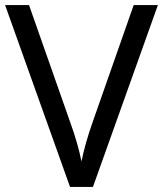

<svg xmlns="http://www.w3.org/2000/svg" viewBox="-20 -734 640 754"><path d="M600 -714 345 0H255L0 -714H94L255 -256Q271 -212 282 -173.5Q293 -135 300 -100Q307 -135 318 -174Q329 -213 345 -258L505 -714Z"/></svg>

Font: Noto Sans Marchen
Style: Regular
Weight: 400
Designer: Monotype Design Team
Foundry: Monotype Imaging Inc.
Version: Version 2.003; ttfautohint (v1.8.4.7-5d5b)